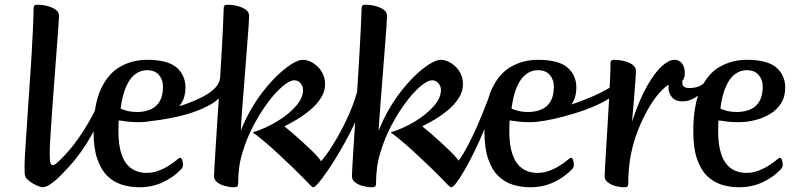

<svg xmlns="http://www.w3.org/2000/svg" viewBox="-20 -776 3362 809"><path d="M159.2 13Q154.3 13 143.1 8.9Q131.9 4.8 119.4 -2.4Q106.9 -9.6 97.5 -18.1Q88.1 -26.5 85.8 -35.1Q84.1 -40.1 83.8 -50.3Q83.5 -60.5 83.5 -78.1Q83.5 -98 85.9 -133.9Q88.2 -169.8 91.2 -216.7Q94.2 -263.6 97.9 -317.4Q101.5 -371.2 105.5 -428.4Q109.5 -485.7 112.9 -541.9Q116.2 -598.2 118.6 -649.5Q120.9 -700.7 121.6 -742.1Q121.6 -749.2 124.8 -752.6Q128 -756 138 -756Q158.3 -756 179 -750.8Q199.7 -745.7 214.2 -735.4Q228.7 -725 228.7 -709.2Q228.7 -700.7 225.9 -660.8Q223 -620.8 218.5 -562.3Q213.9 -503.8 209.1 -438Q204.3 -372.3 199.7 -309.8Q195.2 -247.3 192.3 -199.6Q189.5 -151.9 189.5 -131.3Q189.5 -97.5 192.7 -88.9Q195.9 -80.2 203.9 -80.2Q209.7 -80.2 222.5 -91.8Q235.3 -103.4 250.7 -119.6Q266 -135.9 279.2 -151.7Q292.3 -167.6 298.8 -175.4Q302.3 -179.3 303.7 -181Q305 -182.7 307.3 -182.7Q311.9 -182.7 318.3 -172.1Q324.7 -161.5 324.7 -150Q324.7 -140.8 319.2 -133.8Q308.5 -119 288.3 -94.7Q268.1 -70.4 244.3 -45.5Q220.5 -20.5 198 -3.8Q175.5 13 159.2 13Z M241.8 -43.3Q238.1 -39.6 233.1 -44.6Q228.1 -49.6 225.7 -60.3Q223.2 -71 226.2 -83.8Q229.2 -96.6 241.2 -108.6Q264.2 -132 288.4 -163.3Q312.6 -194.5 334.1 -228.5Q355.5 -262.5 372 -294.1Q388.4 -325.6 396.7 -348.8Q400.6 -357 404.6 -348.4Q408.6 -339.8 411.1 -326.4Q413.6 -313 411.5 -305.8Q398.4 -270.8 381 -235.5Q363.5 -200.3 341.8 -166.5Q320.1 -132.6 294.9 -101.6Q269.7 -70.5 241.8 -43.3Z M567 13Q527.9 13 493.1 2Q458.4 -9 431.8 -35.1Q405.2 -61.3 389.7 -106.9Q374.2 -152.5 374.2 -221.1Q374.2 -334.1 405 -400.5Q435.9 -466.8 487.1 -495.4Q538.3 -524 599.5 -524Q686.5 -524 724 -491.6Q761.5 -459.2 761.5 -406.8Q761.5 -368.2 743.9 -340.4Q726.3 -312.7 696.8 -295.2Q667.3 -277.7 632.8 -269.4Q598.4 -261.1 564.3 -261.1Q540.7 -261.1 518.7 -263.5Q496.7 -266 480.4 -268.7Q479.7 -262.8 479.3 -247.9Q479 -233 479 -220.8Q479 -165.4 491.9 -126.7Q504.7 -88.1 531.4 -67.9Q558.1 -47.6 598.5 -47.6Q624.2 -47.6 647.6 -56.4Q671 -65.2 689.8 -77.2Q708.6 -89.2 719.2 -97.6Q728.6 -105.3 732.2 -108.2Q735.8 -111 738.8 -111Q744.4 -111 747.8 -101.5Q751.1 -91.9 751.1 -80.4Q751.1 -76.4 749.5 -72Q747.9 -67.6 741.6 -61.4Q709.3 -27.7 664.6 -7.3Q619.9 13 567 13ZM488.3 -319.4Q491.7 -315.3 513.4 -309.5Q535.1 -303.8 562 -304.1Q594.5 -305.1 617.9 -316.5Q641.3 -327.9 654.1 -351.2Q666.8 -374.6 666.8 -411.4Q666.8 -439.8 649.9 -460Q633 -480.3 598.3 -480.3Q573.6 -480.3 551.1 -464.5Q528.6 -448.7 512.4 -413.2Q496.1 -377.7 488.3 -319.4Z M606 -264.4Q600.9 -264.4 601 -271.7Q601 -279 605.8 -288.3Q610.6 -297.5 618.4 -300.3Q665.1 -307.6 710.9 -320.8Q756.7 -334.1 795.4 -350.2Q834.1 -366.3 858.2 -382.3Q879.5 -396.9 891.8 -411.6Q904.1 -426.3 907.1 -446.3Q909.5 -456.3 916.9 -449.4Q924.3 -442.5 928.2 -426.3Q932.1 -410.1 921.7 -389.7Q915.4 -376.1 903.1 -363Q890.9 -349.9 872.3 -338.7Q836.3 -317.4 791.9 -302.5Q747.4 -287.7 699.8 -278.6Q652.1 -269.5 606 -264.4Z M966.3 13Q947.7 13 927.9 7.7Q908 2.4 894.9 -8Q881.8 -18.3 881.8 -33.8Q881.8 -40.9 883.8 -75.8Q885.8 -110.6 889.2 -164.8Q892.5 -218.9 896.9 -284.3Q901.2 -349.6 905.6 -418Q909.9 -486.4 913.6 -549.6Q917.3 -612.9 919.6 -663.4Q922 -713.9 922.7 -742.1Q922.7 -749.2 925.9 -752.6Q929.1 -756 939.1 -756Q959.4 -756 980.1 -750.8Q1000.8 -745.7 1015.3 -735.4Q1029.8 -725 1029.8 -709.2Q1029.8 -700.7 1027.4 -664.4Q1025.1 -628 1020.7 -575.8Q1016.4 -523.6 1012.2 -466.4Q1008 -409.2 1003.7 -357.6Q999.3 -305.9 997 -269.7Q994.6 -233.5 994.6 -225.2Q1015.3 -278.4 1043.2 -324.5Q1071 -370.5 1101.5 -407.1Q1132 -443.7 1161.6 -470Q1191.1 -496.4 1215.7 -510.2Q1240.3 -524 1254.9 -524Q1270.9 -524 1287.2 -516.8Q1303.4 -509.5 1317.8 -495.9Q1332.2 -482.2 1340.9 -463.4Q1349.7 -444.7 1349.7 -420.7Q1349.7 -390.5 1332.2 -363.1Q1314.6 -335.8 1287.6 -313Q1260.5 -290.2 1231 -272.6Q1201.4 -255.1 1178.1 -243.8Q1193 -232.2 1213.4 -214.5Q1233.8 -196.9 1255.1 -177.4Q1276.4 -157.9 1294.3 -140.7Q1312.2 -123.5 1321.5 -111.8Q1330.8 -101.8 1335.3 -91.7Q1339.9 -81.6 1339.9 -71.5Q1339.9 -53.7 1332.5 -35Q1325.1 -16.3 1315.1 -1.2Q1307.3 13 1300.1 13Q1295.2 13 1284.2 1.2Q1277.9 -5.8 1258 -26Q1238.2 -46.1 1210.7 -72.7Q1183.2 -99.2 1152.8 -127.5Q1122.3 -155.7 1093.9 -179.8Q1065.4 -203.8 1044.9 -218.2Q1098.1 -234.5 1146.7 -263.9Q1195.4 -293.3 1226.1 -328.1Q1256.9 -362.9 1256.9 -396.2Q1256.9 -413.6 1245.9 -425.7Q1234.8 -437.7 1220.3 -437.7Q1200.5 -437.7 1170.7 -412.4Q1140.9 -387.2 1109.1 -344.8Q1077.4 -302.5 1049 -249Q1020.7 -195.5 1003.5 -139.3Q991.9 -103.3 987.7 -70Q983.4 -36.8 983.4 -0.9Q983.4 6.2 979.7 9.6Q975.9 13 966.3 13Z M1300.6 13Q1294.9 13 1293.4 1.4Q1292 -10.1 1293.8 -26Q1295.5 -42 1299.9 -55.9Q1304.4 -69.7 1310.7 -74.7Q1330.3 -90.5 1354.3 -123.5Q1378.4 -156.5 1402.8 -199.4Q1427.3 -242.3 1448.3 -289.1Q1469.3 -336 1482.4 -381.2Q1495.5 -426.5 1496.5 -462.9Q1496.5 -475.8 1500.9 -473.2Q1505.2 -470.5 1508.8 -454.3Q1512.4 -438 1512.5 -409.8Q1512.5 -381.6 1504.2 -343.8Q1499.8 -317.8 1485 -281.2Q1470.1 -244.6 1448.9 -204.6Q1427.6 -164.7 1404.7 -126Q1381.9 -87.4 1360 -56Q1338.2 -24.6 1322.4 -5.8Q1306.6 13 1300.6 13Z M1547.3 13Q1528.7 13 1508.9 7.7Q1489 2.4 1475.9 -8Q1462.8 -18.3 1462.8 -33.8Q1462.8 -40.9 1464.8 -75.8Q1466.8 -110.6 1470.2 -164.8Q1473.5 -218.9 1477.9 -284.3Q1482.2 -349.6 1486.6 -418Q1490.9 -486.4 1494.6 -549.6Q1498.3 -612.9 1500.6 -663.4Q1503 -713.9 1503.7 -742.1Q1503.7 -749.2 1506.9 -752.6Q1510.1 -756 1520.1 -756Q1540.4 -756 1561.1 -750.8Q1581.8 -745.7 1596.3 -735.4Q1610.8 -725 1610.8 -709.2Q1610.8 -700.7 1608.4 -664.4Q1606.1 -628 1601.7 -575.8Q1597.4 -523.6 1593.2 -466.4Q1589 -409.2 1584.7 -357.6Q1580.3 -305.9 1578 -269.7Q1575.6 -233.5 1575.6 -225.2Q1596.3 -278.4 1624.2 -324.5Q1652 -370.5 1682.5 -407.1Q1713 -443.7 1742.6 -470Q1772.1 -496.4 1796.7 -510.2Q1821.3 -524 1835.9 -524Q1851.9 -524 1868.2 -516.8Q1884.4 -509.5 1898.8 -495.9Q1913.2 -482.2 1921.9 -463.4Q1930.7 -444.7 1930.7 -420.7Q1930.7 -390.5 1913.2 -363.1Q1895.6 -335.8 1868.6 -313Q1841.5 -290.2 1812 -272.6Q1782.4 -255.1 1759.1 -243.8Q1774 -232.2 1794.4 -214.5Q1814.8 -196.9 1836.1 -177.4Q1857.4 -157.9 1875.3 -140.7Q1893.2 -123.5 1902.5 -111.8Q1911.8 -101.8 1916.3 -91.7Q1920.9 -81.6 1920.9 -71.5Q1920.9 -53.7 1913.5 -35Q1906.1 -16.3 1896.1 -1.2Q1888.3 13 1881.1 13Q1876.2 13 1865.2 1.2Q1858.9 -5.8 1839 -26Q1819.2 -46.1 1791.7 -72.7Q1764.2 -99.2 1733.8 -127.5Q1703.3 -155.7 1674.9 -179.8Q1646.4 -203.8 1625.9 -218.2Q1679.1 -234.5 1727.7 -263.9Q1776.4 -293.3 1807.1 -328.1Q1837.9 -362.9 1837.9 -396.2Q1837.9 -413.6 1826.9 -425.7Q1815.8 -437.7 1801.3 -437.7Q1781.5 -437.7 1751.7 -412.4Q1721.9 -387.2 1690.1 -344.8Q1658.4 -302.5 1630 -249Q1601.7 -195.5 1584.5 -139.3Q1572.9 -103.3 1568.7 -70Q1564.4 -36.8 1564.4 -0.9Q1564.4 6.2 1560.7 9.6Q1556.9 13 1547.3 13Z M1881.6 13Q1877.9 13 1876.2 1.8Q1874.4 -9.3 1875.6 -25.2Q1876.9 -41.2 1881 -55.5Q1885 -69.9 1891.4 -76.3Q1912.1 -95 1933 -130.1Q1953.9 -165.3 1973.8 -207.8Q1993.8 -250.3 2010.9 -292.6Q2027.9 -334.9 2040.2 -366.8Q2042.2 -372.8 2045.5 -368.6Q2048.9 -364.4 2051.4 -355.3Q2053.9 -346.1 2054 -335.2Q2054.1 -324.2 2050.7 -314.8Q2038.4 -273.5 2019.7 -228.2Q2001 -182.9 1980.1 -140Q1959.3 -97.2 1939.4 -62.4Q1919.4 -27.6 1904.1 -7.3Q1888.9 13 1881.6 13Z M2214 13Q2174.9 13 2140.1 2Q2105.4 -9 2078.8 -35.1Q2052.2 -61.3 2036.7 -106.9Q2021.2 -152.5 2021.2 -221.1Q2021.2 -334.1 2052 -400.5Q2082.9 -466.8 2134.1 -495.4Q2185.3 -524 2246.5 -524Q2333.5 -524 2371 -491.6Q2408.5 -459.2 2408.5 -406.8Q2408.5 -368.2 2390.9 -340.4Q2373.3 -312.7 2343.8 -295.2Q2314.3 -277.7 2279.8 -269.4Q2245.4 -261.1 2211.3 -261.1Q2187.7 -261.1 2165.7 -263.5Q2143.7 -266 2127.4 -268.7Q2126.7 -262.8 2126.3 -247.9Q2126 -233 2126 -220.8Q2126 -165.4 2138.9 -126.7Q2151.7 -88.1 2178.4 -67.9Q2205.1 -47.6 2245.5 -47.6Q2271.2 -47.6 2294.6 -56.4Q2318 -65.2 2336.8 -77.2Q2355.6 -89.2 2366.2 -97.6Q2375.6 -105.3 2379.2 -108.2Q2382.8 -111 2385.8 -111Q2391.4 -111 2394.8 -101.5Q2398.1 -91.9 2398.1 -80.4Q2398.1 -76.4 2396.5 -72Q2394.9 -67.6 2388.6 -61.4Q2356.3 -27.7 2311.6 -7.3Q2266.9 13 2214 13ZM2135.3 -319.4Q2138.7 -315.3 2160.4 -309.5Q2182.1 -303.8 2209 -304.1Q2241.5 -305.1 2264.9 -316.5Q2288.3 -327.9 2301.1 -351.2Q2313.8 -374.6 2313.8 -411.4Q2313.8 -439.8 2296.9 -460Q2280 -480.3 2245.3 -480.3Q2220.6 -480.3 2198.1 -464.5Q2175.6 -448.7 2159.4 -413.2Q2143.1 -377.7 2135.3 -319.4Z M2253 -264.4Q2245 -263.4 2244.2 -274Q2243.3 -284.6 2251.3 -295.8Q2259.4 -307 2276.4 -308.5Q2301.1 -311.3 2335.4 -320.2Q2369.7 -329.1 2407.1 -342.4Q2444.4 -355.7 2479.6 -371Q2514.7 -386.3 2541.6 -402.2Q2568.4 -418.1 2579.9 -431.9Q2590 -435.4 2591.7 -428.6Q2593.5 -421.8 2589.7 -411.2Q2585.9 -400.6 2579.6 -390.2Q2573.4 -379.9 2567.4 -375.3Q2534.4 -350.6 2489.5 -330.9Q2444.6 -311.3 2398.4 -297.4Q2352.2 -283.4 2313.4 -274.9Q2274.7 -266.4 2253 -264.4Z M2610.7 13Q2592.1 13 2573 7.7Q2553.8 2.4 2540.7 -8Q2527.6 -18.3 2527.6 -33.8Q2527.6 -41.9 2529.5 -73.3Q2531.3 -104.7 2534 -150.8Q2536.7 -197 2540 -249.2Q2543.4 -301.4 2546.1 -352.3Q2548.8 -403.2 2550.6 -444.8Q2552.5 -486.4 2552.5 -510.1Q2552.5 -517.2 2555.6 -520.6Q2558.8 -524 2568.2 -524Q2588.4 -524 2609.5 -518.8Q2630.6 -513.7 2645.1 -503.4Q2659.6 -493 2659.6 -477.2Q2659.6 -466.3 2657.9 -444.2Q2656.2 -422.1 2654.1 -394.7Q2652.1 -367.4 2649.8 -340.2Q2647.4 -313 2645.6 -292.4Q2643.7 -271.8 2643.1 -263.5Q2674.1 -356.7 2706.8 -414.1Q2739.5 -471.5 2769.4 -497.7Q2799.3 -524 2820.8 -524Q2842.6 -524 2853.9 -508.8Q2865.2 -493.6 2865.2 -470Q2865.2 -451.9 2859.2 -441Q2853.1 -430.1 2830.2 -430.1Q2807.4 -430.1 2781.6 -407.8Q2755.7 -385.6 2731.1 -349.2Q2706.5 -312.8 2685.7 -268Q2664.8 -223.1 2651.3 -178Q2638 -132.3 2632.6 -89.1Q2627.1 -45.8 2627.1 -0.9Q2627.1 6.2 2623.4 9.6Q2619.7 13 2610.7 13Z M2854.5 -348.9Q2826 -348.9 2811.4 -366.1Q2796.7 -383.3 2796.7 -407.5Q2796.7 -416.6 2799 -427.2Q2801.2 -437.7 2805.1 -448.1Q2811.9 -466.3 2823.8 -478.1Q2835.7 -489.9 2847.9 -490.6Q2864.9 -490.6 2864.9 -463.6Q2864.9 -448.2 2859.9 -444.3Q2854.9 -440.4 2854.9 -429.7Q2854.9 -414.6 2862.8 -409.9Q2870.6 -405.2 2885.1 -405.2Q2909.4 -405.2 2926.9 -413Q2944.4 -420.9 2958.5 -438.8Q2963.2 -446.4 2968.2 -441.7Q2973.3 -437.1 2970.6 -428.6Q2969.3 -421.8 2963.8 -412.6Q2958.4 -403.5 2948.4 -397.4Q2935.6 -384.7 2921.1 -373.3Q2906.7 -361.9 2890.2 -355.4Q2873.8 -348.9 2854.5 -348.9Z M3094 13Q3054.9 13 3020.1 2Q2985.4 -9 2958.8 -35.1Q2932.2 -61.3 2916.7 -106.9Q2901.2 -152.5 2901.2 -221.1Q2901.2 -334.1 2932 -400.5Q2962.9 -466.8 3014.1 -495.4Q3065.3 -524 3126.5 -524Q3213.5 -524 3251 -491.6Q3288.5 -459.2 3288.5 -406.8Q3288.5 -368.2 3270.9 -340.4Q3253.3 -312.7 3223.8 -295.2Q3194.3 -277.7 3159.8 -269.4Q3125.4 -261.1 3091.3 -261.1Q3067.7 -261.1 3045.7 -263.5Q3023.7 -266 3007.4 -268.7Q3006.7 -262.8 3006.3 -247.9Q3006 -233 3006 -220.8Q3006 -165.4 3018.9 -126.7Q3031.7 -88.1 3058.4 -67.9Q3085.1 -47.6 3125.5 -47.6Q3151.2 -47.6 3174.6 -56.4Q3198 -65.2 3216.8 -77.2Q3235.6 -89.2 3246.2 -97.6Q3255.6 -105.3 3259.2 -108.2Q3262.8 -111 3265.8 -111Q3271.4 -111 3274.8 -101.5Q3278.1 -91.9 3278.1 -80.4Q3278.1 -76.4 3276.5 -72Q3274.9 -67.6 3268.6 -61.4Q3236.3 -27.7 3191.6 -7.3Q3146.9 13 3094 13ZM3015.3 -319.4Q3018.7 -315.3 3040.4 -309.5Q3062.1 -303.8 3089 -304.1Q3121.5 -305.1 3144.9 -316.5Q3168.3 -327.9 3181.1 -351.2Q3193.8 -374.6 3193.8 -411.4Q3193.8 -439.8 3176.9 -460Q3160 -480.3 3125.3 -480.3Q3100.6 -480.3 3078.1 -464.5Q3055.6 -448.7 3039.4 -413.2Q3023.1 -377.7 3015.3 -319.4Z"/></svg>

Font: Briem Hand Thin
Style: Regular
Weight: 100
Designer: Gunnlaugur SE Briem, Eben Sorkin
Foundry: Sorkin Type Co.
Version: Version 1.003